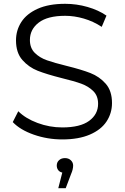

<svg xmlns="http://www.w3.org/2000/svg" viewBox="-20 -726 655 1008"><path d="M47 -85 76 -142Q114 -104 177 -80.5Q240 -57 307 -57Q401 -57 448 -91.5Q495 -126 495 -181Q495 -223 469.5 -248Q444 -273 407 -286.5Q370 -300 304 -316Q225 -336 178 -354.5Q131 -373 97.5 -411Q64 -449 64 -514Q64 -567 92 -610.5Q120 -654 178 -680Q236 -706 322 -706Q382 -706 439.5 -689.5Q497 -673 539 -644L514 -585Q470 -614 420 -628.5Q370 -643 322 -643Q230 -643 183.5 -607.5Q137 -572 137 -516Q137 -474 162.5 -448.5Q188 -423 226.5 -409.5Q265 -396 330 -380Q407 -361 454.5 -342.5Q502 -324 535 -286.5Q568 -249 568 -185Q568 -132 539.5 -88.5Q511 -45 452 -19.5Q393 6 307 6Q229 6 157.5 -19Q86 -44 47 -85ZM364 143Q364 163 353 188L325 262H286L307 180Q293 177 285.5 167Q278 157 278 143Q278 126 290 115Q302 104 321 104Q340 104 352 115.5Q364 127 364 143Z"/></svg>

Font: Montserrat-Regular
Style: Regular
Weight: 400
Version: Version 7.200